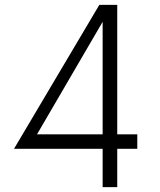

<svg xmlns="http://www.w3.org/2000/svg" viewBox="-20 -770 660 790"><path d="M544.9 -217.3V-157.7H462.4V0H402.3V-157.7H37.6L388.7 -750H462.4V-217.3ZM132.3 -217.3H402.3V-680.2Z"/></svg>

Font: Now Alt Light
Style: Regular
Weight: 300
Designer: Alfredo Marco Pradil
Foundry: Alfredo Marco Pradil
Version: Version 1.002;PS 001.002;hotconv 1.0.88;makeotf.lib2.5.64775